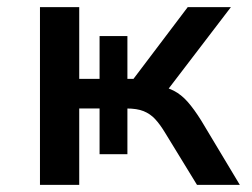

<svg xmlns="http://www.w3.org/2000/svg" viewBox="-20 -518 705 538"><path d="M92 0V-498H202V-297H259V-417H337V-297H354L506 -498H627L439 -252L414 -279Q445 -275 466.5 -264Q488 -253 506 -232.5Q524 -212 544 -180L652 0H532L442 -147Q428 -170 414.5 -184.5Q401 -199 382.5 -206.5Q364 -214 335 -214H325L337 -233V-86H259V-214H202V0Z"/></svg>

Font: Nunito Sans 7pt SemiBold
Style: Regular
Weight: 600
Designer: Vernon Adams
Foundry: Vernon Adams
Version: Version 3.101;gftools[0.9.27]